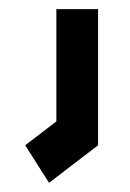

<svg xmlns="http://www.w3.org/2000/svg" viewBox="-20 -202 284 419"><path d="M87 197 35 115 103 63V-182H194V115Z"/></svg>

Font: Turret Road ExtraBold
Style: Regular
Weight: 800
Designer: Noponies
Foundry: Noponies
Version: Version 1.001; ttfautohint (v1.8)